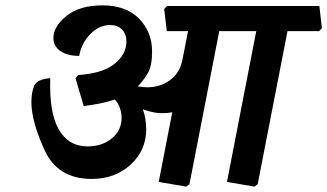

<svg xmlns="http://www.w3.org/2000/svg" viewBox="-20 -672 1227 720"><path d="M1177.7 -649.4 1187 -566.4 1176.8 -555.2H1058.1L946.3 19L934.1 27.8L831.1 10.3L940.9 -555.2H802.2L690.4 19L678.2 27.8L575.2 10.3L626 -251Q615.2 -249 607.4 -248.3Q599.6 -247.6 590.3 -247.6Q570.8 -247.6 554.2 -251Q537.6 -254.4 515.6 -262.2Q522 -246.1 525.1 -225.8Q528.3 -205.6 528.3 -187.5Q528.3 -108.4 470 -54.7Q411.6 -1 323.7 -1Q196.8 -1 147.2 -108.9Q97.7 -216.8 97.7 -289.6Q97.7 -324.2 107.9 -349.6Q118.2 -375 168.5 -378.9Q164.1 -249 200.7 -186Q237.3 -123 308.6 -123Q363.3 -123 399.7 -153.3Q436 -183.6 436 -230Q436 -248.5 429.4 -267.6Q422.9 -286.6 410.2 -298.8Q385.7 -290.5 356.7 -284.4Q327.6 -278.3 293.9 -274.4L263.2 -378.4L272.9 -390.6Q364.3 -396.5 409.2 -432.4Q454.1 -468.3 454.1 -516.6Q454.1 -544.4 437.5 -561.3Q420.9 -578.1 393.6 -578.1Q352.5 -578.1 319.3 -544.9Q286.1 -511.7 276.9 -462.4Q231.4 -462.4 205.8 -481Q180.2 -499.5 180.2 -529.3Q180.2 -572.3 229 -612.1Q277.8 -651.9 364.7 -651.9Q452.1 -651.9 501.2 -602.3Q550.3 -552.7 550.3 -478.5Q550.3 -424.3 534.2 -397.5Q518.1 -370.6 497.1 -348.1Q506.8 -346.2 515.9 -345.5Q524.9 -344.7 532.7 -344.7Q580.6 -344.7 617.4 -371.3Q654.3 -397.9 664.1 -447.8L685.1 -555.2H605.5L595.7 -638.2L606.4 -649.4Z"/></svg>

Font: Sitara
Style: Bold Italic
Weight: 700
Italic angle: -11°
Designer: Neelakash Kshetrimayum
Foundry: Neelakash Kshetrimayum
Version: Version 1.000;PS Version 1.000;PS 1.0;hotconv 1.;hotconv 1.0